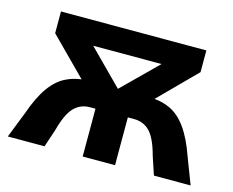

<svg xmlns="http://www.w3.org/2000/svg" viewBox="-81 -653 933 768"><g transform="rotate(15 385.5 -269.0)"><path d="M7 0 49 -107Q74 -179 104.5 -221Q135 -263 173 -280Q200 -293 233 -297L83 -448V-538H685V-448L535 -297Q570 -294 600 -280Q637 -263 667.5 -221Q698 -179 723 -107L764 0H612L587 -75Q569 -143 543 -170.5Q517 -198 477 -198H451V0H317V-198H294Q255 -198 228.5 -170.5Q202 -143 184 -75L159 0ZM383 -298 526 -439H243Z"/></g></svg>

Font: Montserrat Z
Style: Bold
Weight: 700
Designer: Julieta Ulanovsky
Foundry: Julieta Ulanovsky
Version: Version 8.000